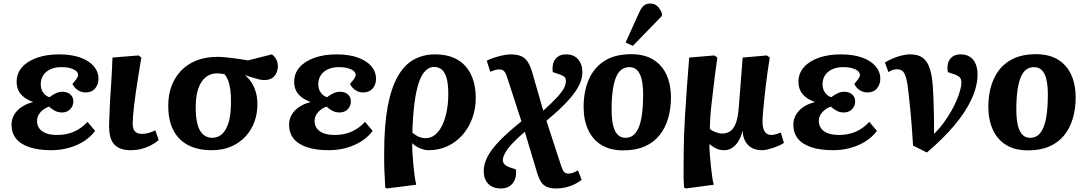

<svg xmlns="http://www.w3.org/2000/svg" viewBox="-20 -834 6133 1084"><path d="M270 14Q195 14 144.5 -3.5Q94 -21 69.5 -53Q45 -85 45 -130Q45 -161 60.5 -187Q76 -213 103.5 -231Q131 -249 165 -257V-259Q137 -269 116.5 -284.5Q96 -300 85 -321.5Q74 -343 74 -372Q74 -420 104.5 -454.5Q135 -489 189 -508Q243 -527 313 -527Q384 -527 433.5 -509Q483 -491 509.5 -460Q536 -429 536 -389Q536 -357 517 -334.5Q498 -312 462 -312Q446 -312 431.5 -318.5Q417 -325 406 -336Q395 -347 389 -360Q407 -381 414 -391.5Q421 -402 421 -412Q421 -430 395 -442.5Q369 -455 327 -455Q292 -455 266 -443.5Q240 -432 225 -410.5Q210 -389 210 -358Q210 -332 223 -312.5Q236 -293 259 -285Q274 -297 293.5 -306.5Q313 -316 331 -316Q360 -316 377 -301Q394 -286 394 -262Q394 -235 376 -217Q358 -199 330 -199Q308 -199 290 -208.5Q272 -218 257 -232Q229 -223 209 -201Q189 -179 189 -151Q189 -127 202 -109Q215 -91 240.5 -81.5Q266 -72 303 -72Q355 -72 397.5 -90.5Q440 -109 474 -146L517 -95Q492 -61 453.5 -36.5Q415 -12 368 1Q321 14 270 14Z M718 14Q681 14 657 3.5Q633 -7 619.5 -25.5Q606 -44 601 -68.5Q596 -93 596 -119Q596 -124 596 -131.5Q596 -139 596.5 -148Q597 -157 597.5 -168.5Q598 -180 598.5 -193.5Q599 -207 599.5 -223Q600 -239 601 -258Q602 -277 603.5 -298Q605 -319 606.5 -342.5Q608 -366 609.5 -392.5Q611 -419 612.5 -448Q614 -477 615 -509L762 -521L778 -509Q769 -454 761 -405Q753 -356 747 -314Q741 -272 737 -237.5Q733 -203 731 -178Q729 -153 729 -137Q729 -118 734 -105Q739 -92 751 -85Q763 -78 782 -78Q800 -78 819.5 -83.5Q839 -89 857 -98L876 -43Q853 -24 828 -11.5Q803 1 776 7.5Q749 14 718 14Z M1174 14Q1112 14 1065.5 -4Q1019 -22 988.5 -55.5Q958 -89 943.5 -136Q929 -183 930 -241Q930 -298 948 -347Q966 -396 1001 -433.5Q1036 -471 1088 -492Q1140 -513 1208 -513Q1225 -513 1247.5 -511Q1270 -509 1294 -506Q1318 -503 1340 -499.5Q1362 -496 1380 -493L1515 -527Q1533 -514 1541 -495.5Q1549 -477 1549 -459Q1549 -443 1542 -425Q1535 -407 1518 -394.5Q1501 -382 1471 -382Q1458 -382 1441.5 -386Q1425 -390 1406 -396Q1387 -402 1366 -409V-407Q1387 -390 1402.5 -364.5Q1418 -339 1426 -307.5Q1434 -276 1433 -240Q1433 -192 1416.5 -146.5Q1400 -101 1367.5 -65Q1335 -29 1287 -7.5Q1239 14 1174 14ZM1178 -56Q1210 -56 1233 -76.5Q1256 -97 1269.5 -139Q1283 -181 1284 -247Q1285 -294 1280.5 -327Q1276 -360 1267.5 -381Q1259 -402 1248 -415Q1236 -417 1226 -418.5Q1216 -420 1207 -420Q1169 -420 1142 -398.5Q1115 -377 1100.5 -336.5Q1086 -296 1085 -237Q1084 -175 1094.5 -134.5Q1105 -94 1126.5 -75Q1148 -56 1178 -56Z M1837 14Q1762 14 1711.5 -3.5Q1661 -21 1636.5 -53Q1612 -85 1612 -130Q1612 -161 1627.5 -187Q1643 -213 1670.5 -231Q1698 -249 1732 -257V-259Q1704 -269 1683.5 -284.5Q1663 -300 1652 -321.5Q1641 -343 1641 -372Q1641 -420 1671.5 -454.5Q1702 -489 1756 -508Q1810 -527 1880 -527Q1951 -527 2000.5 -509Q2050 -491 2076.5 -460Q2103 -429 2103 -389Q2103 -357 2084 -334.5Q2065 -312 2029 -312Q2013 -312 1998.5 -318.5Q1984 -325 1973 -336Q1962 -347 1956 -360Q1974 -381 1981 -391.5Q1988 -402 1988 -412Q1988 -430 1962 -442.5Q1936 -455 1894 -455Q1859 -455 1833 -443.5Q1807 -432 1792 -410.5Q1777 -389 1777 -358Q1777 -332 1790 -312.5Q1803 -293 1826 -285Q1841 -297 1860.5 -306.5Q1880 -316 1898 -316Q1927 -316 1944 -301Q1961 -286 1961 -262Q1961 -235 1943 -217Q1925 -199 1897 -199Q1875 -199 1857 -208.5Q1839 -218 1824 -232Q1796 -223 1776 -201Q1756 -179 1756 -151Q1756 -127 1769 -109Q1782 -91 1807.5 -81.5Q1833 -72 1870 -72Q1922 -72 1964.5 -90.5Q2007 -109 2041 -146L2084 -95Q2059 -61 2020.5 -36.5Q1982 -12 1935 1Q1888 14 1837 14Z M2164 230 2155 225Q2154 196 2152.5 171.5Q2151 147 2150 124.5Q2149 102 2149 79Q2149 56 2149 28Q2149 -127 2169 -233Q2189 -339 2226.5 -404Q2264 -469 2317 -498Q2370 -527 2436 -527Q2496 -527 2539 -509Q2582 -491 2610.5 -457.5Q2639 -424 2652.5 -379Q2666 -334 2666 -280Q2666 -220 2646.5 -166.5Q2627 -113 2591.5 -72.5Q2556 -32 2507.5 -9Q2459 14 2399 14Q2378 14 2352 3.5Q2326 -7 2308 -25H2307Q2307 2 2309 34Q2311 66 2314 98.5Q2317 131 2321 159.5Q2325 188 2330 209ZM2383 -54Q2415 -54 2439 -75Q2463 -96 2479 -131.5Q2495 -167 2503 -211Q2511 -255 2511 -303Q2511 -355 2502.5 -389Q2494 -423 2476 -439.5Q2458 -456 2431 -456Q2403 -456 2381 -433.5Q2359 -411 2344 -366Q2329 -321 2320 -251Q2311 -181 2308 -86Q2327 -69 2345 -61.5Q2363 -54 2383 -54Z M2808 230Q2762 230 2736.5 203.5Q2711 177 2711 132Q2711 92 2732.5 50.5Q2754 9 2801 -39.5Q2848 -88 2924 -149L2842 -401Q2834 -425 2824.5 -433.5Q2815 -442 2799 -442Q2785 -442 2773 -438Q2761 -434 2748 -429L2728 -491Q2744 -500 2768.5 -508Q2793 -516 2818.5 -521.5Q2844 -527 2863 -527Q2898 -527 2921 -517.5Q2944 -508 2959 -485.5Q2974 -463 2985 -425L3047 -209Q3097 -254 3125 -284.5Q3153 -315 3164 -336.5Q3175 -358 3175 -376Q3175 -391 3168 -398.5Q3161 -406 3142 -413L3101 -427Q3097 -454 3103.5 -476.5Q3110 -499 3128 -513Q3146 -527 3176 -527Q3220 -527 3244 -499Q3268 -471 3268 -426Q3268 -402 3258.5 -374.5Q3249 -347 3226.5 -314.5Q3204 -282 3164.5 -242Q3125 -202 3065 -152L3149 105Q3157 129 3165.5 137.5Q3174 146 3189 146Q3201 146 3212 142.5Q3223 139 3243 128L3264 181Q3248 194 3225.5 205.5Q3203 217 3176 223.5Q3149 230 3121 230Q3089 230 3068.5 221.5Q3048 213 3036 195Q3024 177 3015 150L2943 -90Q2903 -56 2875 -26.5Q2847 3 2833 27.5Q2819 52 2819 70Q2819 83 2828 93Q2837 103 2856 110L2893 123Q2898 172 2874.5 201Q2851 230 2808 230Z M3499 15Q3425 15 3375.5 -15.5Q3326 -46 3300.5 -101.5Q3275 -157 3275 -231Q3275 -317 3304 -384.5Q3333 -452 3392.5 -490Q3452 -528 3544 -528Q3617 -528 3666.5 -498.5Q3716 -469 3742 -414Q3768 -359 3768 -282Q3768 -220 3752 -165.5Q3736 -111 3703.5 -70.5Q3671 -30 3620 -7.5Q3569 15 3499 15ZM3510 -56Q3548 -56 3570 -85.5Q3592 -115 3601.5 -169.5Q3611 -224 3611 -300Q3611 -350 3603 -384.5Q3595 -419 3578 -437Q3561 -455 3533 -455Q3510 -455 3491 -442.5Q3472 -430 3459.5 -401.5Q3447 -373 3440 -327.5Q3433 -282 3433 -217Q3433 -165 3441 -129Q3449 -93 3466.5 -74.5Q3484 -56 3510 -56ZM3553 -575 3512 -594 3588 -762Q3601 -790 3614.5 -802Q3628 -814 3651 -814Q3675 -814 3691 -799.5Q3707 -785 3717 -759V-744Z M3853 230 3842 225Q3840 199 3839.5 171Q3839 143 3839.5 106.5Q3840 70 3840 22Q3840 -14 3842 -67.5Q3844 -121 3848 -189.5Q3852 -258 3858 -338.5Q3864 -419 3871 -509L4013 -521L4030 -509Q4018 -424 4010.5 -360.5Q4003 -297 3997.5 -250Q3992 -203 3990 -168Q3988 -133 3988 -105Q4001 -95 4021 -87.5Q4041 -80 4057 -80Q4085 -80 4104.5 -94.5Q4124 -109 4135.5 -141.5Q4147 -174 4151 -227L4173 -509L4309 -521L4326 -509Q4320 -473 4314 -431Q4308 -389 4303 -346.5Q4298 -304 4294 -265Q4290 -226 4287.5 -195.5Q4285 -165 4285 -147Q4285 -125 4290 -108Q4295 -91 4306 -81.5Q4317 -72 4335 -72Q4346 -72 4360 -76Q4374 -80 4388 -86L4406 -27Q4393 -19 4376.5 -11.5Q4360 -4 4343 1.5Q4326 7 4310.5 10.5Q4295 14 4281 14Q4248 14 4224 0.5Q4200 -13 4187 -37.5Q4174 -62 4173 -94H4172Q4164 -61 4149 -37Q4134 -13 4114 0.5Q4094 14 4068 14Q4042 14 4021 3Q4000 -8 3986 -20H3985Q3985 5 3987.5 37.5Q3990 70 3993.5 103.5Q3997 137 4001 165Q4005 193 4010 209Z M4684 14Q4609 14 4558.5 -3.5Q4508 -21 4483.5 -53Q4459 -85 4459 -130Q4459 -161 4474.5 -187Q4490 -213 4517.5 -231Q4545 -249 4579 -257V-259Q4551 -269 4530.5 -284.5Q4510 -300 4499 -321.5Q4488 -343 4488 -372Q4488 -420 4518.5 -454.5Q4549 -489 4603 -508Q4657 -527 4727 -527Q4798 -527 4847.5 -509Q4897 -491 4923.5 -460Q4950 -429 4950 -389Q4950 -357 4931 -334.5Q4912 -312 4876 -312Q4860 -312 4845.5 -318.5Q4831 -325 4820 -336Q4809 -347 4803 -360Q4821 -381 4828 -391.5Q4835 -402 4835 -412Q4835 -430 4809 -442.5Q4783 -455 4741 -455Q4706 -455 4680 -443.5Q4654 -432 4639 -410.5Q4624 -389 4624 -358Q4624 -332 4637 -312.5Q4650 -293 4673 -285Q4688 -297 4707.5 -306.5Q4727 -316 4745 -316Q4774 -316 4791 -301Q4808 -286 4808 -262Q4808 -235 4790 -217Q4772 -199 4744 -199Q4722 -199 4704 -208.5Q4686 -218 4671 -232Q4643 -223 4623 -201Q4603 -179 4603 -151Q4603 -127 4616 -109Q4629 -91 4654.5 -81.5Q4680 -72 4717 -72Q4769 -72 4811.5 -90.5Q4854 -109 4888 -146L4931 -95Q4906 -61 4867.5 -36.5Q4829 -12 4782 1Q4735 14 4684 14Z M5213 27 5135 -12Q5132 -55 5130 -86Q5128 -117 5125.5 -147Q5123 -177 5119.5 -214Q5116 -251 5110 -304Q5104 -363 5096 -392.5Q5088 -422 5076 -432.5Q5064 -443 5045 -443Q5035 -443 5023.5 -440Q5012 -437 4996 -427L4976 -481Q4993 -492 5017 -502.5Q5041 -513 5067.5 -520Q5094 -527 5119 -527Q5147 -527 5168.5 -519Q5190 -511 5206 -492Q5222 -473 5232 -438.5Q5242 -404 5246 -351Q5249 -313 5250.5 -266Q5252 -219 5253 -170.5Q5254 -122 5253 -78Q5284 -108 5308 -141Q5332 -174 5351 -207.5Q5370 -241 5382.5 -271.5Q5395 -302 5401.5 -327Q5408 -352 5408 -368Q5408 -386 5399.5 -396Q5391 -406 5369 -414L5331 -427Q5324 -473 5343.5 -500Q5363 -527 5404 -527Q5449 -527 5474 -497Q5499 -467 5499 -413Q5499 -348 5465.5 -275Q5432 -202 5368 -126Q5304 -50 5213 27Z M5784 15Q5710 15 5660.5 -15.5Q5611 -46 5585.5 -101.5Q5560 -157 5560 -231Q5560 -317 5589 -384.5Q5618 -452 5677.5 -490Q5737 -528 5829 -528Q5902 -528 5951.5 -498.5Q6001 -469 6027 -414Q6053 -359 6053 -282Q6053 -220 6037 -165.5Q6021 -111 5988.5 -70.5Q5956 -30 5905 -7.5Q5854 15 5784 15ZM5795 -56Q5833 -56 5855 -85.5Q5877 -115 5886.5 -169.5Q5896 -224 5896 -300Q5896 -350 5888 -384.5Q5880 -419 5863 -437Q5846 -455 5818 -455Q5795 -455 5776 -442.5Q5757 -430 5744.5 -401.5Q5732 -373 5725 -327.5Q5718 -282 5718 -217Q5718 -165 5726 -129Q5734 -93 5751.5 -74.5Q5769 -56 5795 -56Z"/></svg>

Font: Literata 18pt
Style: Bold Italic
Weight: 700
Italic angle: -2°
Designer: Latin by Veronika Burian and Jose Scaglione. Greek by Irene Vlachou. Cyrillic by Vera Evstafieva
Foundry: TypeTogether
Version: Version 3.103;gftools[0.9.29]